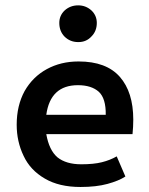

<svg xmlns="http://www.w3.org/2000/svg" viewBox="-20 -706 572 735"><path d="M151.4 -22.5Q95.7 -54.7 70.3 -109.4Q43.9 -164.1 43.9 -228.5Q43.9 -301.8 74.2 -357.4Q105.5 -412.1 159.2 -441.4Q212.9 -470.7 280.3 -470.7Q280.3 -470.7 281.2 -470.7Q386.7 -470.7 438.5 -412.1Q490.2 -353.5 490.2 -248Q490.2 -220.7 487.3 -192.4Q377 -192.4 157.2 -192.4Q168 -130.9 200.2 -103.5Q233.4 -77.1 291 -77.1Q338.9 -77.1 370.1 -85Q401.4 -92.8 426.8 -107.4Q438.5 -81.1 460 -30.3Q434.6 -13.7 391.6 -2Q348.6 9.8 288.1 9.8Q206.1 9.8 151.4 -22.5ZM384.8 -266.6Q385.7 -329.1 358.4 -354.5Q330.1 -379.9 278.3 -379.9Q172.9 -379.9 157.2 -266.6Q233.4 -266.6 384.8 -266.6ZM226.6 -566.4Q207 -586.9 207 -618.2Q207 -646.5 227.5 -666Q249 -685.5 279.3 -685.5Q308.6 -685.5 330.1 -666Q350.6 -646.5 350.6 -618.2Q350.6 -586.9 330.1 -566.4Q310.5 -544.9 280.3 -544.9Q279.3 -544.9 279.3 -544.9Q248 -544.9 226.6 -566.4Z"/></svg>

Font: Alata=Ham
Style: Regular
Weight: 400
Designer: Spyros Zevelakis, Eben Sorkin
Version: Version 1.004